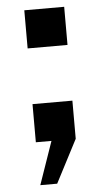

<svg xmlns="http://www.w3.org/2000/svg" viewBox="-53 -596 435 813"><g transform="rotate(-5 164.0 -189.0)"><path d="M82 -398.9H251.5V-561H82ZM85 182.6H156.7L251.5 0V-162.1H82V0H148.4Z"/></g></svg>

Font: Decalotype SemiBold
Style: Regular
Weight: 600
Designer: Alfredo Marco Pradil
Foundry: Alfredo Marco Pradil
Version: Version 1.0